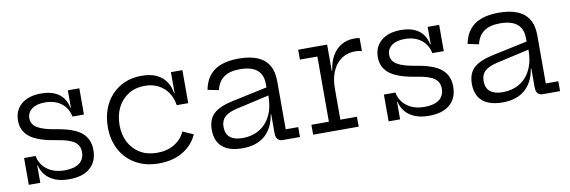

<svg xmlns="http://www.w3.org/2000/svg" viewBox="-45 -858 3515 1185"><g transform="rotate(-10 1712.5 -266.0)"><path d="M313.5 9.5Q260 9.5 223.2 -6.5Q186.5 -22.5 165 -49.2Q143.5 -76 137 -109H119L133.5 -168Q143 -115.5 185.8 -82.5Q228.5 -49.5 297 -49.5Q355.5 -49.5 387.8 -73.2Q420 -97 420 -142.5Q420 -184 388 -207Q356 -230 276 -242Q161.5 -260 113 -298.8Q64.5 -337.5 64.5 -401Q64.5 -465 109 -503.5Q153.5 -542 233 -542Q285.5 -542 319.8 -526Q354 -510 372.5 -483.2Q391 -456.5 396.5 -424.5H414.5L400 -368Q391 -419 351 -451.2Q311 -483.5 246.5 -483.5Q194.5 -483.5 165.2 -461.5Q136 -439.5 136 -403Q136 -364.5 172.5 -342.8Q209 -321 287.5 -308.5Q398.5 -291 445 -251Q491.5 -211 491.5 -143Q491.5 -71.5 445.8 -31Q400 9.5 313.5 9.5ZM61.5 0V-168H133.5V0ZM400 -368V-532.5H472V-368Z M876.5 9.5Q793.5 9.5 732.2 -25.5Q671 -60.5 637.2 -122.2Q603.5 -184 603.5 -264.5Q603.5 -325.5 622 -376.2Q640.5 -427 675 -464.2Q709.5 -501.5 757 -521.8Q804.5 -542 863 -542Q919.5 -542 957.2 -523.8Q995 -505.5 1016 -473.8Q1037 -442 1043 -401H1060.5L1046 -325.5Q1039.5 -370.5 1016.5 -404.8Q993.5 -439 956.5 -458.2Q919.5 -477.5 871 -477.5Q813 -477.5 769.2 -450.2Q725.5 -423 701.2 -375.2Q677 -327.5 677 -264.5Q677 -203.5 701.8 -156.8Q726.5 -110 771.2 -83.5Q816 -57 877 -57Q940 -57 985.5 -84.8Q1031 -112.5 1052 -159.5L1118.5 -130Q1090 -65.5 1027.2 -28Q964.5 9.5 876.5 9.5ZM1046 -325.5V-532.5H1118V-325.5Z M1652.5 0Q1632 0 1621.2 -13Q1610.5 -26 1610.5 -49.5V-209.5L1617 -226L1613.5 -286.5L1610.5 -318V-358.5Q1610.5 -399.5 1593.8 -425.5Q1577 -451.5 1545.5 -464Q1514 -476.5 1469.5 -476.5Q1403 -476.5 1366.8 -450.2Q1330.5 -424 1318.5 -371.5L1249.5 -386Q1259.5 -438.5 1287 -473.2Q1314.5 -508 1360.2 -525.2Q1406 -542.5 1472 -542.5Q1541 -542.5 1587.8 -523.2Q1634.5 -504 1658.5 -464.5Q1682.5 -425 1682.5 -362.5V-62H1761V0ZM1401.5 7Q1318.5 7 1275.5 -29.8Q1232.5 -66.5 1232.5 -138Q1232.5 -204 1270.5 -238.8Q1308.5 -273.5 1392.5 -291L1632 -342V-290.5L1404.5 -239Q1355.5 -227.5 1331.2 -205.2Q1307 -183 1307 -142.5Q1307 -98.5 1334 -76.8Q1361 -55 1413 -55Q1470.5 -55 1516 -81.5Q1561.5 -108 1587.5 -159.5Q1613.5 -211 1613.5 -286.5L1632.5 -168.5H1607Q1594.5 -85 1542.2 -39Q1490 7 1401.5 7Z M2025 -62H2129V0H1843.5V-62H1953V-470.5H1843.5V-532.5H2025ZM2229.5 -456Q2220.5 -458.5 2210.2 -460Q2200 -461.5 2188 -461.5Q2114 -461.5 2069.5 -406.2Q2025 -351 2025 -253L2008 -369.5H2028.5Q2035.5 -422.5 2057.5 -460.8Q2079.5 -499 2114.8 -519.8Q2150 -540.5 2197.5 -540.5Q2206.5 -540.5 2213.8 -539.8Q2221 -539 2229.5 -537.5Z M2568.5 9.5Q2515 9.5 2478.2 -6.5Q2441.5 -22.5 2420 -49.2Q2398.5 -76 2392 -109H2374L2388.5 -168Q2398 -115.5 2440.8 -82.5Q2483.5 -49.5 2552 -49.5Q2610.5 -49.5 2642.8 -73.2Q2675 -97 2675 -142.5Q2675 -184 2643 -207Q2611 -230 2531 -242Q2416.5 -260 2368 -298.8Q2319.5 -337.5 2319.5 -401Q2319.5 -465 2364 -503.5Q2408.5 -542 2488 -542Q2540.5 -542 2574.8 -526Q2609 -510 2627.5 -483.2Q2646 -456.5 2651.5 -424.5H2669.5L2655 -368Q2646 -419 2606 -451.2Q2566 -483.5 2501.5 -483.5Q2449.5 -483.5 2420.2 -461.5Q2391 -439.5 2391 -403Q2391 -364.5 2427.5 -342.8Q2464 -321 2542.5 -308.5Q2653.5 -291 2700 -251Q2746.5 -211 2746.5 -143Q2746.5 -71.5 2700.8 -31Q2655 9.5 2568.5 9.5ZM2316.5 0V-168H2388.5V0ZM2655 -368V-532.5H2727V-368Z M3282.5 0Q3262 0 3251.2 -13Q3240.5 -26 3240.5 -49.5V-209.5L3247 -226L3243.5 -286.5L3240.5 -318V-358.5Q3240.5 -399.5 3223.8 -425.5Q3207 -451.5 3175.5 -464Q3144 -476.5 3099.5 -476.5Q3033 -476.5 2996.8 -450.2Q2960.5 -424 2948.5 -371.5L2879.5 -386Q2889.5 -438.5 2917 -473.2Q2944.5 -508 2990.2 -525.2Q3036 -542.5 3102 -542.5Q3171 -542.5 3217.8 -523.2Q3264.5 -504 3288.5 -464.5Q3312.5 -425 3312.5 -362.5V-62H3391V0ZM3031.5 7Q2948.5 7 2905.5 -29.8Q2862.5 -66.5 2862.5 -138Q2862.5 -204 2900.5 -238.8Q2938.5 -273.5 3022.5 -291L3262 -342V-290.5L3034.5 -239Q2985.5 -227.5 2961.2 -205.2Q2937 -183 2937 -142.5Q2937 -98.5 2964 -76.8Q2991 -55 3043 -55Q3100.5 -55 3146 -81.5Q3191.5 -108 3217.5 -159.5Q3243.5 -211 3243.5 -286.5L3262.5 -168.5H3237Q3224.5 -85 3172.2 -39Q3120 7 3031.5 7Z"/></g></svg>

Font: Hepta Slab
Style: Regular
Weight: 400
Designer: Michael LaGattuta
Foundry: Michael LaGattuta
Version: Version 1.100